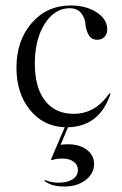

<svg xmlns="http://www.w3.org/2000/svg" viewBox="-20 -454 446 700"><path d="M142 205 144 202Q166 212 194 212Q226 212 245 199.5Q264 187 264 166Q264 147 248.5 135.5Q233 124 207 124Q184 124 169 130L166 127L216 10Q138 7 89 -53.5Q40 -114 40 -207Q40 -306 95.5 -370Q151 -434 238 -434Q294 -434 332.5 -409Q371 -384 371 -347Q371 -330 361 -319.5Q351 -309 334 -309Q313 -309 303 -327Q293 -345 291.5 -366.5Q290 -388 276 -406Q262 -424 234 -424Q179 -424 143 -367Q107 -310 107 -222Q107 -135 144 -87Q181 -39 249 -39Q322 -39 370 -102L379 -114L383 -112L379 -101Q338 7 228 10L201 74Q210 72 228 72Q270 72 296.5 92Q323 112 323 144Q323 179 292 202.5Q261 226 215 226Q166 226 142 205Z"/></svg>

Font: Libre Caslon Display
Style: Regular
Weight: 400
Designer: Pablo Impallari, Rodrigo Fuenzalida
Foundry: Pablo Impallari, Rodrigo Fuenzalida
Version: Version 1.002